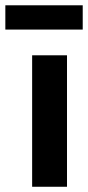

<svg xmlns="http://www.w3.org/2000/svg" viewBox="-48 -713 335 733"><path d="M74.7 0V-501.9H207.8V0ZM-27.6 -600.1V-692.8H267.8V-600.1Z"/></svg>

Font: Cairo
Style: Regular
Weight: 400
Designer: Mohamed Gaber, Accademia di Belle Arti di Urbino
Foundry: Kief Type Foundry, Accademia di Belle Arti di Urbino
Version: Version 3.120